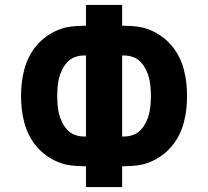

<svg xmlns="http://www.w3.org/2000/svg" viewBox="-20 -755 840 775"><path d="M327 0V-84H318Q291 -84 264.5 -87.5Q238 -91 213 -101.5Q188 -112 166 -128Q144 -144 126.5 -165Q109 -186 97 -210Q85 -234 78 -260.5Q71 -287 68 -313.5Q65 -340 65 -368Q65 -395 68 -421.5Q71 -448 78 -474.5Q85 -501 97 -525Q109 -549 126.5 -570Q144 -591 166 -607Q188 -623 213 -633.5Q238 -644 264.5 -647.5Q291 -651 318 -651H327V-735H473V-651H482Q509 -651 535.5 -647.5Q562 -644 587 -633.5Q612 -623 634 -607Q656 -591 673.5 -570Q691 -549 703 -525Q715 -501 722 -474.5Q729 -448 732 -421.5Q735 -395 735 -368Q735 -340 732 -313.5Q729 -287 722 -260.5Q715 -234 703 -210Q691 -186 673.5 -165Q656 -144 634 -128Q612 -112 587 -101.5Q562 -91 535.5 -87.5Q509 -84 482 -84H473V0ZM318 -204H327V-531H318Q300 -531 282.5 -524.5Q265 -518 252.5 -505Q240 -492 231.5 -475Q223 -458 218.5 -440.5Q214 -423 212.5 -404.5Q211 -386 211 -367Q211 -349 212.5 -330.5Q214 -312 218.5 -294.5Q223 -277 231.5 -260Q240 -243 252.5 -230Q265 -217 282.5 -210.5Q300 -204 318 -204ZM473 -204H482Q500 -204 517.5 -210.5Q535 -217 547.5 -230Q560 -243 568.5 -260Q577 -277 581.5 -294.5Q586 -312 587.5 -330.5Q589 -349 589 -368Q589 -386 587.5 -404.5Q586 -423 581.5 -440.5Q577 -458 568.5 -475Q560 -492 547.5 -505Q535 -518 517.5 -524.5Q500 -531 482 -531H473Z"/></svg>

Font: Iosevka Aile Heavy
Style: Regular
Weight: 900
Designer: Belleve Invis
Foundry: Belleve Invis
Version: Version 31.1.0; ttfautohint (v1.8.4)